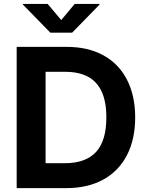

<svg xmlns="http://www.w3.org/2000/svg" viewBox="-20 -969 762 989"><path d="M133.3 0V-128.4H314.5Q420.9 -128.4 474.4 -185.8Q527.8 -243.2 527.8 -364.3Q527.8 -444.8 503.9 -496.8Q480 -548.8 432.9 -574Q385.7 -599.1 315.4 -599.1H129.9V-727.5H324.2Q433.1 -727.5 512.5 -684.1Q591.8 -640.6 634 -558.6Q676.3 -476.6 676.3 -364.3Q676.3 -251.5 633.8 -169.4Q591.3 -87.4 511.5 -43.7Q431.6 0 321.8 0ZM214.8 0H65.9V-727.5H214.8ZM295.4 -865.7 364.7 -948.7H492.7V-945.3L351.6 -800.8H239.3L98.1 -945.3V-948.7H225.6Z"/></svg>

Font: Inter RS Variable
Style: Regular
Weight: 400
Designer: Rasmus Andersson (customised by Maria Ramos and Noel Pretorius)
Foundry: rsms
Version: Version 3.001;Glyphs 3.2.3 (3260)